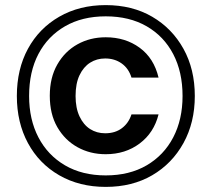

<svg xmlns="http://www.w3.org/2000/svg" viewBox="-20 -727 828 752"><path d="M394 5Q291 5 212 -40.5Q133 -86 89.5 -166.5Q46 -247 46 -351Q46 -456 89.5 -536Q133 -616 212 -661.5Q291 -707 394 -707Q498 -707 576 -661.5Q654 -616 698.5 -536Q743 -456 743 -351Q743 -247 698.5 -166.5Q654 -86 576 -40.5Q498 5 394 5ZM394 -123Q333 -123 283.5 -150.5Q234 -178 204.5 -229Q175 -280 175 -352Q175 -423 204.5 -474.5Q234 -526 283.5 -553.5Q333 -581 394 -581Q471 -581 527 -540Q583 -499 601 -423H495Q484 -459 456.5 -478.5Q429 -498 392 -498Q359 -498 333 -481.5Q307 -465 291.5 -432.5Q276 -400 276 -351Q276 -304 291.5 -271Q307 -238 333 -221.5Q359 -205 392 -205Q431 -205 457.5 -225Q484 -245 495 -279H601Q583 -207 527 -165Q471 -123 394 -123ZM394 -40Q487 -40 554.5 -79.5Q622 -119 658.5 -189Q695 -259 695 -351Q695 -445 658.5 -515Q622 -585 554.5 -624Q487 -663 394 -663Q302 -663 234.5 -624Q167 -585 130.5 -515.5Q94 -446 94 -351Q94 -259 130.5 -189Q167 -119 234.5 -79.5Q302 -40 394 -40Z"/></svg>

Font: DM Sans 12pt SemiBold
Style: Regular
Weight: 600
Version: Version 4.004;gftools[0.9.30]